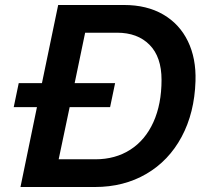

<svg xmlns="http://www.w3.org/2000/svg" viewBox="-20 -749 819 769"><path d="M128 -320H35L55 -416H148L213 -729H477Q568 -729 633.5 -691Q699 -653 732.5 -584Q766 -515 763 -424Q759 -297 707.5 -201Q656 -105 566 -52.5Q476 0 360 0H62ZM627 -429Q627 -521 579 -569.5Q531 -618 449 -618H321L279 -416H441L421 -320H259L215 -111H362Q442 -111 502 -149.5Q562 -188 594.5 -260Q627 -332 627 -429Z"/></svg>

Font: Mona Sans SemiBold
Style: Italic
Weight: 600
Italic angle: -11.7°
Designer: Deni Anggara
Foundry: GitHub
Version: Version 2.000